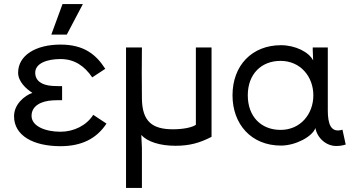

<svg xmlns="http://www.w3.org/2000/svg" viewBox="-20 -703 1730 943"><path d="M503 -96 438 -139C405 -87 343 -56 277 -56C203 -56 135 -83 135 -134C135 -185 185 -207 238 -210C258 -211 270 -211 285 -211V-280C270 -280 258 -280 238 -281C187 -284 153 -305 153 -346C153 -391 209 -413 277 -413C345 -413 394 -380 433 -323L497 -365C452 -435 393 -484 277 -484C154 -484 69 -430 69 -346C69 -302 109 -266 139 -247C100 -233 49 -191 49 -132C49 -36 145 15 277 15C382 15 455 -23 503 -96ZM232 -533H308L387 -683H287Z M942 -470V-90C924 -77 879 -68 830 -68C729 -68 678 -105 677 -220C676 -305 676 -385 677 -470H599V220H677V24L674 -40C704 -7 765 13 842 13C911 13 961 -1 1019 -31V-470Z M1358 -65C1263 -65 1197 -130 1197 -235C1197 -339 1263 -404 1358 -404C1456 -404 1519 -326 1519 -235C1519 -143 1456 -65 1358 -65ZM1122 -235C1122 -93 1214 12 1360 12C1432 12 1514 -32 1529 -74C1538 -26 1581 14 1631 14C1649 14 1660 12 1678 7L1662 -66C1604 -48 1590 -96 1590 -161V-470H1516V-458L1518 -406C1498 -447 1431 -481 1360 -481C1218 -481 1122 -382 1122 -235Z"/></svg>

Font: Kreadon Medium
Style: Regular
Weight: 500
Designer: kohakuno
Foundry: StudioGnu
Version: Version 1.000;Glyphs 3.1.2 (3151)